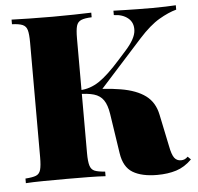

<svg xmlns="http://www.w3.org/2000/svg" viewBox="-52 -761 853 828"><g transform="rotate(-5 375.0 -347.0)"><path d="M373 -708V-688Q343 -687 327.5 -680.5Q312 -674 307 -656.5Q302 -639 302 -602V-106Q302 -70 307.5 -52Q313 -34 328 -28Q343 -22 373 -20V0Q344 -2 298.5 -2.5Q253 -3 206 -3Q152 -3 104.5 -2.5Q57 -2 28 0V-20Q59 -22 74 -28Q89 -34 94 -52Q99 -70 99 -106V-602Q99 -639 94 -656.5Q89 -674 73.5 -680.5Q58 -687 28 -688V-708Q57 -707 104.5 -706Q152 -705 206 -705Q253 -705 298.5 -706Q344 -707 373 -708ZM305 -379Q403 -379 471 -367.5Q539 -356 578 -327Q617 -298 628 -244L657 -105Q664 -68 674.5 -54Q685 -40 703 -40Q712 -40 719 -43Q726 -46 733 -53L746 -40Q715 -9 678.5 2.5Q642 14 596 14Q529 14 490 -9.5Q451 -33 442 -94L416 -266Q410 -305 395.5 -326Q381 -347 354 -355Q327 -363 281 -363H272V-379ZM296 -363V-379Q340 -381 379 -407Q418 -433 473 -495L507 -533Q549 -580 551.5 -614.5Q554 -649 530.5 -668.5Q507 -688 469 -689V-708Q497 -707 521.5 -706.5Q546 -706 573.5 -705.5Q601 -705 638 -705Q670 -705 694.5 -706Q719 -707 739 -708V-689Q705 -680 664 -656Q623 -632 575 -579L380 -363Z"/></g></svg>

Font: Playfair Display Black
Style: Regular
Weight: 900
Designer: Claus Eggers Sørensen
Foundry: Claus Eggers Sørensen
Version: Version 1.203